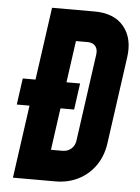

<svg xmlns="http://www.w3.org/2000/svg" viewBox="-53 -792 609 834"><g transform="rotate(5 251.0 -375.0)"><path d="M24 -318 40 -433H290L274 -318ZM35 0 140 -750H325Q411.5 -750 453.5 -698.5Q495.5 -647 484 -565L431 -185Q423 -128 393.8 -86.5Q364.5 -45 319.8 -22.5Q275 0 220 0ZM189 -135H239Q262 -135 277.5 -148.8Q293 -162.5 296 -185L349 -565Q352 -587.5 341 -601.2Q330 -615 306 -615H256Z"/></g></svg>

Font: Mohave Light
Style: Bold Italic
Weight: 700
Italic angle: -8°
Version: Version 2.003